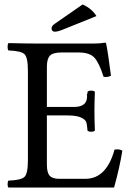

<svg xmlns="http://www.w3.org/2000/svg" viewBox="-20 -840 582 860"><path d="M312 -361Q370 -361 370 -408Q370 -410 370 -412L369 -415Q369 -418 370 -418Q372 -418 372 -429Q377 -434 388 -434Q400 -434 405 -429Q403 -381 403 -343Q403 -307 405 -255Q400 -250 388 -250Q377 -250 372 -255Q370 -282 366 -293.5Q362 -305 342 -314Q322 -323 281 -323H190V-102Q190 -67 202.5 -53Q215 -39 246 -39H362Q457 -39 493 -170Q497 -171 505 -171Q518 -171 528 -165Q516 -90 491 0H18Q14 -4 14 -14Q14 -27 18 -31Q74 -33 89.5 -47.5Q105 -62 105 -122V-523Q105 -583 89.5 -597.5Q74 -612 18 -614Q14 -618 14 -630Q14 -643 18 -647Q98 -645 147 -645H402Q428 -645 451 -649Q455 -649 455 -646Q463 -612 477 -501Q466 -495 453 -495Q452 -495 449 -495.5Q446 -496 444 -496Q425 -556 404 -580.5Q383 -605 331 -605H256Q217 -605 203.5 -590.5Q190 -576 190 -541V-361ZM350 -820Q391 -802 412 -768L268 -710Q240 -698 226 -698Q211 -698 211 -713Q211 -724 226 -734Z"/></svg>

Font: Triodion Unicode
Style: Normal
Weight: 400
Version: Version 1.1